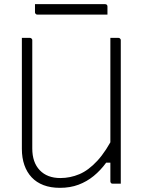

<svg xmlns="http://www.w3.org/2000/svg" viewBox="-20 -882 690 922"><path d="M560 0Q554 0 547.5 0Q541 0 534.5 0Q528 0 521 0Q519 0 517 -0.5Q515 -1 514 -2Q513 -3 512 -4.5Q511 -6 510.5 -7.5Q510 -9 510 -11Q510 -97 510 -183Q510 -269 510 -355.5Q510 -442 510 -528Q510 -614 510 -700Q517 -700 523.5 -700Q530 -700 536.5 -700Q543 -700 549 -700Q552 -700 554.5 -698.5Q557 -697 558.5 -694.5Q560 -692 560 -689Q560 -616 560 -542Q560 -468 560 -394.5Q560 -321 560 -247.5Q560 -174 560 -100Q560 -75 560 -50Q560 -25 560 0ZM268 20Q223 20 189 7Q155 -6 132 -30.5Q109 -55 97 -89.5Q85 -124 85 -167Q85 -230 85 -301Q85 -372 85 -448Q85 -524 85 -601Q85 -626 85 -650.5Q85 -675 85 -700Q95 -700 104.5 -700Q114 -700 124 -700Q127 -700 129.5 -698.5Q132 -697 133.5 -694.5Q135 -692 135 -689Q135 -602 135 -514Q135 -426 135 -339.5Q135 -253 135 -169Q135 -102 171 -64.5Q207 -27 270 -27Q317 -27 361 -45.5Q405 -64 447.5 -110Q490 -156 531 -238V-101H490Q463 -64 430 -37Q397 -10 357 5Q317 20 268 20ZM148 -862H485Q490 -862 493 -859Q496 -856 496 -851Q496 -841 496 -831.5Q496 -822 496 -812H159Q156 -812 153.5 -813.5Q151 -815 149.5 -817.5Q148 -820 148 -823Q148 -833 148 -842.5Q148 -852 148 -862Z"/></svg>

Font: Recursive Sans Linear Light
Style: Regular
Weight: 300
Version: Version 1.085